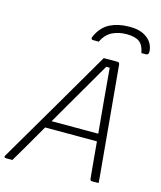

<svg xmlns="http://www.w3.org/2000/svg" viewBox="-157 -1021 939 1117"><g transform="rotate(15 313.0 -462.5)"><path d="M332 -795H299Q280 -795 291 -818Q319 -877 368 -901Q417 -925 481 -925H489Q550 -925 589 -896Q628 -867 632 -818Q634 -795 616 -795H589Q581 -841 555.5 -860Q530 -879 478 -879Q431 -879 393 -860.5Q355 -842 332 -795ZM25 0H-14Q-29 0 -22 -14Q80 -188 182 -362Q284 -536 385 -710H468Q480 -710 481 -696Q495 -539 510 -380.5Q525 -222 539 -64Q541 -48 542 -32Q543 -16 544 0H503Q493 0 492 -15Q488 -61 482.5 -116Q477 -171 472 -232H160Q115 -153 78.5 -91Q42 -29 25 0ZM412 -665Q379 -608 341 -542.5Q303 -477 263.5 -409Q224 -341 187 -277H468Q459 -374 449.5 -475.5Q440 -577 433 -665Z"/></g></svg>

Font: Recursive Sn Lnr St Lt
Style: Italic
Weight: 300
Italic angle: -15°
Version: Version 1.079;hotconv 1.0.112;makeotfexe 2.5.65598; ttfautoh